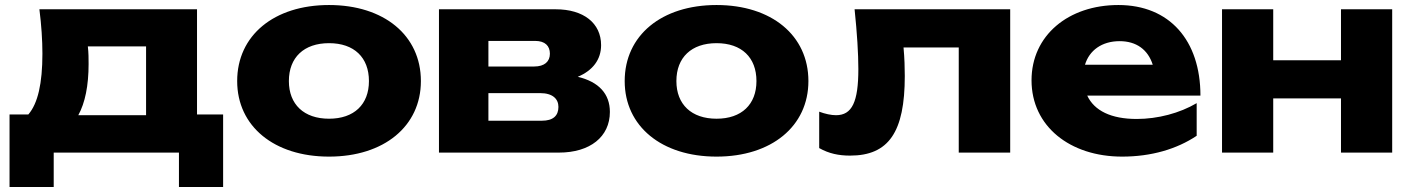

<svg xmlns="http://www.w3.org/2000/svg" viewBox="-20 -608 5623 765"><path d="M137 -571C145 -508 149 -448 149 -394C149 -276 131 -196 93 -152H18V137H194V0H693V137H869V-152H765V-571ZM333 -353C333 -374 333 -397 330 -423H562V-149H292C319 -198 333 -267 333 -353Z M1291 16C1510 16 1657 -105 1657 -285C1657 -467 1510 -588 1291 -588C1072 -588 925 -467 925 -285C925 -105 1072 16 1291 16ZM1291 -135C1191 -135 1131 -192 1131 -285C1131 -379 1191 -436 1291 -436C1391 -436 1450 -379 1450 -285C1450 -192 1391 -135 1291 -135Z M2207 0C2331 0 2410 -63 2410 -162C2410 -234 2366 -282 2282 -302C2342 -327 2375 -371 2375 -428C2375 -516 2305 -571 2194 -571H1729V0ZM1926 -237H2132C2182 -237 2205 -214 2205 -182C2205 -147 2184 -127 2139 -127H1926ZM1926 -445H2112C2152 -445 2171 -425 2171 -394C2171 -363 2150 -343 2108 -343H1926Z M2835 16C3054 16 3201 -105 3201 -285C3201 -467 3054 -588 2835 -588C2616 -588 2469 -467 2469 -285C2469 -105 2616 16 2835 16ZM2835 -135C2735 -135 2675 -192 2675 -285C2675 -379 2735 -436 2835 -436C2935 -436 2994 -379 2994 -285C2994 -192 2935 -135 2835 -135Z M3385 -571C3395 -475 3400 -395 3400 -333C3400 -202 3375 -149 3311 -149C3292 -149 3268 -154 3244 -163V-18C3283 4 3322 12 3367 12C3521 12 3585 -82 3585 -305C3585 -337 3584 -375 3580 -419H3800V0H4005V-571Z M4451 16C4567 16 4669 -14 4748 -67V-197C4680 -157 4593 -134 4509 -134C4407 -134 4340 -167 4312 -227H4763C4763 -447 4640 -588 4436 -588C4237 -588 4090 -467 4090 -288C4090 -105 4243 16 4451 16ZM4441 -444C4508 -444 4554 -410 4573 -350H4303C4320 -407 4370 -444 4441 -444Z M4849 0H5053V-216H5323V0H5527V-571H5323V-368H5053V-571H4849Z"/></svg>

Font: Bounded
Style: Bold
Weight: 700
Designer: Vlad Churkin
Version: Version 3.0